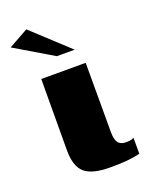

<svg xmlns="http://www.w3.org/2000/svg" viewBox="-152 -659 565 727"><g transform="rotate(-20 130.0 -295.0)"><path d="M166 5Q92 5 62.5 -21.5Q33 -48 33 -111L34 -399H213V-119Q213 -91 222.5 -77.5Q232 -64 254 -64Q269 -64 276.5 -66.5Q284 -69 286 -70V-6Q281 -5 269.5 -2.5Q258 0 234 2.5Q210 5 166 5ZM119 -460 -34 -551 45 -595 191 -460Z"/></g></svg>

Font: Genos ExtraBold
Style: Regular
Weight: 800
Designer: Robert E. Leuschke
Foundry: Robert E. Leuschke
Version: Version 1.010